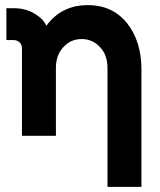

<svg xmlns="http://www.w3.org/2000/svg" viewBox="-20 -532 628 752"><path d="M534 200V-260Q534 -316 519.5 -361.5Q505 -407 477 -442Q420 -512 324 -512Q228 -512 170 -442Q168 -439 166 -436.5Q164 -434 162 -431Q159 -437 155 -443Q151 -449 146 -455Q100 -500 34 -500H5V-375H34Q47 -375 57 -366Q66 -356 66 -343V0H112H182H199V-265Q199 -317 228 -347Q256 -379 300 -379Q343 -379 372 -347Q401 -317 401 -265V200Z"/></svg>

Font: Unageo
Style: Bold
Weight: 700
Designer: Richard Sepsi
Foundry: Richard Sepsi
Version: Version 2.000